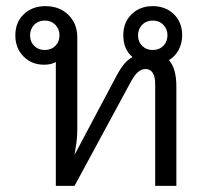

<svg xmlns="http://www.w3.org/2000/svg" viewBox="-20 -606 673 626"><path d="M531 -410Q555 -382 555 -325V0H486V-331Q486 -381 454 -381Q442 -381 430.5 -371.5Q419 -362 407 -340L223 0H162V-404Q147 -395 124 -395Q83 -395 56.5 -422Q30 -449 30 -491Q30 -533 57.5 -559.5Q85 -586 128 -586Q174 -586 203 -557.5Q232 -529 232 -484V-187Q232 -157 228 -132.5Q224 -108 223 -101L360 -359Q373 -383 385 -397.5Q397 -412 412 -420Q382 -445 382 -491Q382 -533 409 -559.5Q436 -586 478 -586Q520 -586 547 -559.5Q574 -533 574 -491Q574 -465 562.5 -443.5Q551 -422 531 -410ZM174 -491Q174 -511 160.5 -525Q147 -539 126 -539Q105 -539 91.5 -525Q78 -511 78 -491Q78 -470 91.5 -456.5Q105 -443 126 -443Q147 -443 160.5 -456.5Q174 -470 174 -491ZM430 -491Q430 -470 443.5 -456.5Q457 -443 478 -443Q499 -443 512.5 -456.5Q526 -470 526 -491Q526 -511 512.5 -525Q499 -539 478 -539Q457 -539 443.5 -525Q430 -511 430 -491Z"/></svg>

Font: Sarabun Light
Style: Regular
Weight: 300
Designer: Suppakit Chalermlarp | Katatrad Co.,Ltd.
Foundry: Cadson Demak Co.,Ltd.
Version: Version 1.000; ttfautohint (v1.6)